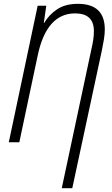

<svg xmlns="http://www.w3.org/2000/svg" viewBox="-20 -744 588 1004"><path d="M358 240 513 -482Q519 -510 523.5 -538.5Q528 -567 528 -590Q528 -724 387 -724Q322 -724 279 -695.5Q236 -667 211 -624H209L222 -714H177L26 0H81L177 -453Q223 -674 373 -674Q471 -674 471 -581Q471 -559 467.5 -535.5Q464 -512 458 -487L303 240Z"/></svg>

Font: Noto Sans UI SemiCondensed Light
Style: Italic
Weight: 300
Width: 4
Designer: Monotype Design Team
Foundry: Monotype Imaging Inc.
Version: 1.001